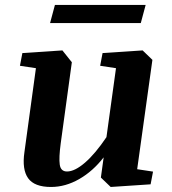

<svg xmlns="http://www.w3.org/2000/svg" viewBox="-20 -744 696 775"><path d="M394 -529.8 555.7 -540.5 595.2 -502.4 533.7 -61 597.7 -51.3 587.9 0 426.8 10.7 387.2 -27.3 398.4 -108.9Q355.5 -53.2 299.8 -21.2Q244.1 10.7 186 10.7Q118.7 10.7 93.5 -24.7Q68.4 -60.1 78.6 -129.9L125 -468.8L60.5 -478.5L70.3 -529.8L231.9 -540.5L270 -492.7L225.1 -165.5Q217.3 -107.4 221.2 -79.6Q225.1 -51.8 250.5 -51.8Q281.7 -51.8 323.2 -87.6Q364.7 -123.5 409.7 -190.4L448.2 -468.8L384.3 -478.5ZM201.7 -724.1H567.9L548.3 -650.9H182.1Z"/></svg>

Font: Noticia Text
Style: Bold Italic
Weight: 700
Italic angle: -8°
Designer: JM Sole
Foundry: JM Sole
Version: Version 1.003